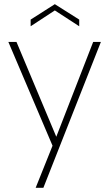

<svg xmlns="http://www.w3.org/2000/svg" viewBox="-20 -701 526 921"><path d="M360 -575 243 -651 127 -575V-607L243 -681L360 -607ZM427 -500H464L188 200H151L232 -2L20 -500H59L250 -45Z"/></svg>

Font: Albert Sans ExtraLight
Style: Regular
Weight: 250
Designer: Andreas Rasmussen
Foundry: a.Foundry
Version: Version 1.025